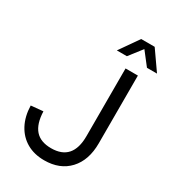

<svg xmlns="http://www.w3.org/2000/svg" viewBox="-219 -1027 1041 1159"><g transform="rotate(30 302.0 -447.5)"><path d="M275 16Q205 16 153 -14Q101 -44 71.5 -99.5Q42 -155 40 -230L124 -238Q127 -152 164 -110Q201 -68 275 -68Q424 -68 424 -238V-710H510V-238Q510 -120 447 -52Q384 16 275 16ZM324 -778 417 -911H511L604 -778H534L464 -868L394 -778Z"/></g></svg>

Font: Geist Mono
Style: Regular
Weight: 400
Monospace: yes
Designer: Basement.studio, Andrés Briganti, Mateo Zaragoza
Foundry: Basement.studio, Vercel, Andrés Briganti, Guido Ferreyra, Mateo Zaragoza
Version: Version 1.500; ttfautohint (v1.8.4.7-5d5b)